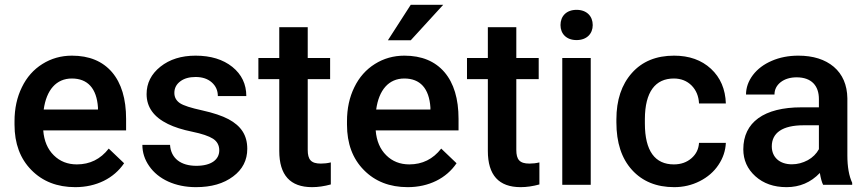

<svg xmlns="http://www.w3.org/2000/svg" viewBox="-20 -770 3614 800"><path d="M293.5 9.8C381.3 9.8 454.6 -26.9 497.1 -89.8L433.1 -150.9C398.9 -106.9 354.5 -85 300.3 -85C261.7 -85 229.5 -97.7 204.1 -123C178.2 -148.4 163.6 -183.1 160.2 -226.6H505.4V-274.4C505.4 -358.4 485.8 -423.3 446.8 -469.2C407.2 -515.1 351.6 -538.1 279.8 -538.1C234.4 -538.1 193.4 -526.4 156.7 -503.4C120.1 -480.5 91.3 -448.2 71.3 -406.7C50.8 -365.2 40.5 -317.9 40.5 -265.1V-250.5C40.5 -171.9 64 -108.9 110.8 -61.5C157.2 -14.2 218.3 9.8 293.5 9.8ZM279.3 -442.9C345.2 -442.9 382.8 -401.9 388.2 -322.3V-313.5H162.1C173.3 -395 214.4 -442.9 279.3 -442.9Z M893.6 -143.6C893.6 -105 860.4 -79.1 797.9 -79.1C733.4 -79.1 691.9 -110.4 688.5 -166.5H573.2C573.2 -134.8 582.5 -105.5 601.6 -78.1C639.2 -23.4 710 9.8 796.4 9.8C860.4 9.8 911.6 -4.9 951.2 -34.7C990.7 -64 1010.3 -102.5 1010.3 -149.9C1010.3 -206.5 984.9 -245.1 932.1 -273.4C905.3 -287.6 868.7 -299.8 822.3 -310.1C775.9 -320.3 744.6 -330.1 729.5 -340.3C714.4 -350.6 706.5 -364.7 706.5 -382.8C706.5 -402.8 714.8 -418.9 731.4 -431.2C747.6 -443.4 769 -449.2 794.9 -449.2C822.8 -449.2 845.2 -441.9 862.3 -426.8C879.4 -411.6 887.7 -392.6 887.7 -369.6H1006.3C1006.3 -419.4 986.8 -460 948.2 -491.2C909.2 -522.5 857.9 -538.1 794.9 -538.1C735.8 -538.1 687 -522.9 648.4 -492.2C609.9 -461.4 590.8 -423.3 590.8 -377.9C590.8 -323.7 620.6 -282.2 679.7 -253.4C706.5 -240.2 740.2 -229.5 780.8 -221.2C821.3 -212.9 850.1 -203.1 867.7 -191.9C884.8 -180.7 893.6 -164.6 893.6 -143.6Z M1143.6 -656.7V-528.3H1056.6V-440.4H1143.6V-141.1C1143.6 -40.5 1189 9.8 1280.3 9.8C1305.2 9.8 1331.5 5.9 1358.4 -1.5V-93.3C1344.2 -89.8 1330.6 -88.4 1316.9 -88.4C1275.9 -88.4 1262.2 -105 1262.2 -145.5V-440.4H1355.5V-528.3H1262.2V-656.7Z M1596.2 -602.1H1691.4L1826.7 -750H1691.4ZM1678.7 9.8C1766.6 9.8 1839.8 -26.9 1882.3 -89.8L1818.4 -150.9C1784.2 -106.9 1739.7 -85 1685.5 -85C1647 -85 1614.7 -97.7 1589.4 -123C1563.5 -148.4 1548.8 -183.1 1545.4 -226.6H1890.6V-274.4C1890.6 -358.4 1871.1 -423.3 1832 -469.2C1792.5 -515.1 1736.8 -538.1 1665 -538.1C1619.6 -538.1 1578.6 -526.4 1542 -503.4C1505.4 -480.5 1476.6 -448.2 1456.5 -406.7C1436 -365.2 1425.8 -317.9 1425.8 -265.1V-250.5C1425.8 -171.9 1449.2 -108.9 1496.1 -61.5C1542.5 -14.2 1603.5 9.8 1678.7 9.8ZM1664.6 -442.9C1730.5 -442.9 1768.1 -401.9 1773.4 -322.3V-313.5H1547.4C1558.6 -395 1599.6 -442.9 1664.6 -442.9Z M2012.7 -656.7V-528.3H1925.8V-440.4H2012.7V-141.1C2012.7 -40.5 2058.1 9.8 2149.4 9.8C2174.3 9.8 2200.7 5.9 2227.5 -1.5V-93.3C2213.4 -89.8 2199.7 -88.4 2186 -88.4C2145 -88.4 2131.3 -105 2131.3 -145.5V-440.4H2224.6V-528.3H2131.3V-656.7Z M2315.4 -665.5C2315.4 -629.9 2339.4 -603 2382.3 -603C2425.3 -603 2449.7 -629.9 2449.7 -665.5C2449.7 -702.1 2425.3 -729 2382.3 -729C2339.4 -729 2315.4 -702.1 2315.4 -665.5ZM2441.4 -528.3H2322.8V0H2441.4Z M2787.6 -85C2709.5 -85 2667 -140.6 2667 -255.4V-274.4C2667.5 -387.7 2710.9 -442.9 2787.6 -442.9C2817.4 -442.9 2842.3 -433.1 2861.8 -413.6C2880.9 -394 2891.1 -369.1 2892.6 -338.9H3004.4C3002.4 -398.4 2981.9 -446.8 2942.4 -483.4C2902.8 -520 2851.6 -538.1 2788.6 -538.1C2714.4 -538.1 2655.8 -514.2 2612.8 -465.8C2569.8 -417.5 2548.3 -353 2548.3 -272.5V-260.3C2548.3 -175.8 2569.8 -109.9 2613.3 -62C2656.7 -14.2 2715.3 9.8 2789.1 9.8C2827.1 9.8 2862.8 1.5 2895.5 -15.1C2928.2 -31.7 2954.6 -54.2 2973.6 -83C2992.7 -111.3 3002.9 -142.1 3004.4 -174.8H2892.6C2891.1 -149.4 2880.9 -127.9 2861.3 -110.8C2841.8 -93.8 2817.4 -85 2787.6 -85Z M3530.8 0V-8.3C3517.6 -36.6 3510.7 -74.7 3510.7 -122.1V-360.4C3509.8 -416.5 3490.7 -460.4 3454.1 -491.7C3417.5 -522.5 3368.2 -538.1 3306.2 -538.1C3265.6 -538.1 3228.5 -530.8 3195.8 -516.6C3162.6 -502.4 3136.2 -482.4 3117.2 -457.5C3098.1 -432.1 3088.4 -404.8 3088.4 -376H3207C3207 -397 3215.8 -414.1 3232.9 -427.7C3250 -440.9 3272.5 -447.8 3299.3 -447.8C3361.8 -447.8 3392.1 -412.1 3392.1 -357.4V-322.8H3319.3C3163.6 -322.8 3077.1 -260.7 3077.1 -147.9C3077.1 -103.5 3093.8 -65.9 3127.4 -35.6C3161.1 -5.4 3204.1 9.8 3257.3 9.8C3312 9.8 3358.4 -9.8 3396 -49.3C3399.9 -26.4 3404.3 -10.3 3409.7 0ZM3279.3 -85.4C3228.5 -85.4 3195.8 -114.7 3195.8 -160.2C3195.8 -216.3 3240.2 -248 3328.1 -248H3392.1V-148.4C3381.8 -129.4 3366.2 -113.8 3345.7 -102.5C3324.7 -91.3 3302.7 -85.4 3279.3 -85.4Z"/></svg>

Font: Roboto Medium
Style: Regular
Weight: 500
Designer: Google
Version: Version 2.137; 2017